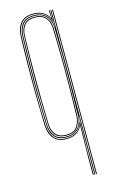

<svg xmlns="http://www.w3.org/2000/svg" viewBox="-124 -653 537 902"><g transform="rotate(-15 145.0 -202.5)"><path d="M210.5 200V117L212.8 -39.8H211.8Q202.5 -17.5 182.8 -6.4Q163 4.8 137.5 4.8Q93.2 4.8 73 -20.2Q52.8 -45.2 51.5 -86.2Q49.5 -163.8 48.6 -232.6Q47.8 -301.5 48.5 -370.1Q49.2 -438.8 51.5 -515.2Q52.8 -555.5 72.4 -580.4Q92 -605.2 136.2 -605.2Q163.8 -605.2 183.1 -593.8Q202.5 -582.2 211.8 -562.8H212.8L210.8 -595.2L210.5 -600H214.5L217 -542.5H216Q211.2 -567.2 190.8 -584.2Q170.2 -601.2 136.5 -601.2Q93.8 -601.2 75.2 -577.1Q56.8 -553 55.5 -515.2Q53.5 -439.5 52.6 -370.5Q51.8 -301.5 52.5 -232.2Q53.2 -163 55.5 -86.2Q56.8 -52 74.4 -25.6Q92 0.8 137.2 0.8Q166.8 0.8 186.9 -13.1Q207 -27 215 -56.5H216.8L214.5 68.5V200ZM218.2 200V8.5L219.2 -86.5H218.2Q216.5 -48.2 196.1 -25.6Q175.8 -3 137.8 -3Q96.8 -3 78.6 -26.5Q60.5 -50 59.5 -85.2Q57 -171.2 56.2 -239.9Q55.5 -308.5 56.4 -374Q57.2 -439.5 59.5 -515.5Q60.5 -550.5 78 -573.8Q95.5 -597 136.8 -597Q174.8 -597 196.1 -574.9Q217.5 -552.8 218.2 -514.8H219.2L218.2 -600H222.2V200ZM138 -7Q167.8 -7 184.4 -19.8Q201 -32.5 207.9 -50.9Q214.8 -69.2 215 -86.2Q217 -164 217.6 -232.9Q218.2 -301.8 217.8 -370.2Q217.2 -438.8 215.5 -514.5Q215.2 -531.5 208 -549.8Q200.8 -568 183.9 -580.5Q167 -593 137.2 -593Q98.5 -593 81.5 -571.2Q64.5 -549.5 63.5 -515.5Q61.2 -435 60.4 -366Q59.5 -297 60.4 -229.6Q61.2 -162.2 63.2 -86.5Q64.2 -54.2 80.9 -30.6Q97.5 -7 138 -7ZM138.5 -11Q102.5 -11 85.5 -31.5Q68.5 -52 67.5 -85.2Q65 -171.2 64.2 -239.9Q63.5 -308.5 64.4 -373.9Q65.2 -439.2 67.5 -515.5Q68.5 -548.8 85.1 -568.9Q101.8 -589 137.5 -589Q165.5 -589 181.4 -577.6Q197.2 -566.2 204 -549.1Q210.8 -532 211.2 -514.5Q213.5 -435.8 214.2 -366Q215 -296.2 214.2 -228.2Q213.5 -160.2 211.2 -86.5Q210.5 -60.5 195.6 -35.8Q180.8 -11 138.5 -11ZM138.8 -15Q178.2 -15 192.4 -38.2Q206.5 -61.5 207.2 -86.5Q209.5 -161.5 210.2 -229.6Q211 -297.8 210.2 -367.1Q209.5 -436.5 207.2 -514.5Q206.8 -530.5 200.6 -546.8Q194.5 -563 179.5 -574Q164.5 -585 137.8 -585Q103.8 -585 88 -565.6Q72.2 -546.2 71.2 -514.2Q68.2 -409 68.1 -304.8Q68 -200.5 71.2 -86.8Q72.2 -54 88.8 -34.5Q105.2 -15 138.8 -15ZM226.2 200V-600H230.2V200Z"/></g></svg>

Font: Big Shoulders Inline Thin
Style: Regular
Weight: 100
Designer: Patric King
Foundry: XO Type Co
Version: Version 2.002